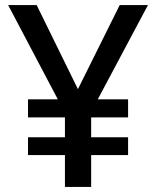

<svg xmlns="http://www.w3.org/2000/svg" viewBox="-20 -734 615 754"><path d="M286 -384 450 -714H561L364 -344H483V-273H338V-195H483V-125H338V0H235V-125H90V-195H235V-273H90V-344H207L12 -714H124Z"/></svg>

Font: Noto Sans Meetei Mayek Medium
Style: Regular
Weight: 500
Designer: Monotype Design Team and Neelakash Kshetrimayum
Foundry: Monotype Imaging Inc.
Version: Version 2.002; ttfautohint (v1.8.4.7-5d5b)